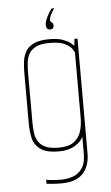

<svg xmlns="http://www.w3.org/2000/svg" viewBox="-54 -669 473 820"><g transform="rotate(-5 183.0 -259.0)"><path d="M176 115Q154 115 136.5 113.5Q119 112 112 111V94Q139 99 176 99Q203 99 227 90.5Q251 82 266.5 59.5Q282 37 282 -3V-76Q274 -56 246.5 -39Q219 -22 178 -22Q122 -22 96.5 -42Q71 -62 65 -92Q59 -122 59 -153V-372Q59 -395 62 -418Q65 -441 76 -460.5Q87 -480 111.5 -491.5Q136 -503 178 -503Q213 -503 234 -495.5Q255 -488 266.5 -479Q278 -470 282 -466L285 -495H298V-5Q298 52 268 83.5Q238 115 176 115ZM178 -38Q220 -38 242.5 -54.5Q265 -71 273.5 -98Q282 -125 282 -156V-437Q279 -444 270.5 -455.5Q262 -467 240.5 -477Q219 -487 178 -487Q139 -487 118 -476Q97 -465 88 -447.5Q79 -430 77 -409.5Q75 -389 75 -369V-156Q75 -136 77 -115.5Q79 -95 88 -77.5Q97 -60 118 -49Q139 -38 178 -38ZM186 -544Q176 -544 172 -550Q168 -556 168 -563Q168 -579 178 -599Q188 -619 199 -633H210Q205 -626 196.5 -610.5Q188 -595 188 -584Q188 -577 194.5 -573.5Q201 -570 201 -558Q201 -553 197.5 -548.5Q194 -544 186 -544Z"/></g></svg>

Font: Alumni Sans Pinstripe
Style: Regular
Weight: 400
Designer: Robert E. Leuschke
Foundry: Robert E. Leuschke
Version: Version 1.010; ttfautohint (v1.8.4.7-5d5b)